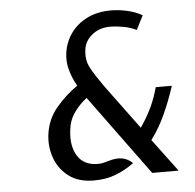

<svg xmlns="http://www.w3.org/2000/svg" viewBox="-53 -790 867 855"><g transform="rotate(-5 380.5 -363.0)"><path d="M333 11Q265.5 11 222.2 -21Q179 -53 160.2 -103.2Q141.5 -153.5 148 -209Q156.5 -277.5 199.2 -328.5Q242 -379.5 295 -416Q273.5 -454.5 264 -491Q254.5 -527.5 259 -562Q265 -611.5 292.8 -651.2Q320.5 -691 366.8 -714Q413 -737 474 -737Q507 -737 544.8 -728.8Q582.5 -720.5 613 -703L581 -640Q556.5 -653 523.2 -659Q490 -665 463 -665Q416.5 -665 383 -638.2Q349.5 -611.5 345 -571Q339 -525.5 359 -489.5Q379 -453.5 414 -404L552 -217L561 -205L569 -217Q595.5 -257 613 -295.2Q630.5 -333.5 643 -379H715Q693.5 -313 667 -254.8Q640.5 -196.5 603 -146L712 0H594L338 -350L332 -358L322 -350Q293 -325.5 272.2 -294.5Q251.5 -263.5 247 -222Q238 -150 266.5 -105.5Q295 -61 357 -61Q367.5 -61 378.8 -63.2Q390 -65.5 405 -70Q438 -80.5 465 -76Q492 -71.5 513 -51Q474 -22.5 431 -5.8Q388 11 333 11Z"/></g></svg>

Font: Expletus Sans
Style: Italic
Weight: 400
Italic angle: -7°
Designer: Jasper de Waard
Foundry: Designtown
Version: Version 7.500